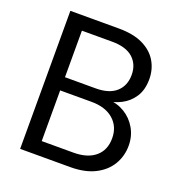

<svg xmlns="http://www.w3.org/2000/svg" viewBox="-127 -808 857 915"><g transform="rotate(20 301.5 -350.0)"><path d="M75 0V-700H321Q395 -700 443.5 -676.5Q492 -653 516 -612.5Q540 -572 540 -522Q540 -468 516.5 -432Q493 -396 455.5 -377Q418 -358 376 -354L390 -364Q435 -363 473 -340Q511 -317 533.5 -278Q556 -239 556 -191Q556 -138 530 -94.5Q504 -51 453.5 -25.5Q403 0 329 0ZM159 -70H320Q391 -70 430.5 -103.5Q470 -137 470 -197Q470 -256 429.5 -291.5Q389 -327 318 -327H159ZM159 -394H315Q383 -394 418.5 -426Q454 -458 454 -513Q454 -566 418.5 -598Q383 -630 312 -630H159Z"/></g></svg>

Font: DM Sans 17pt
Style: Regular
Weight: 400
Version: Version 4.004;gftools[0.9.30]